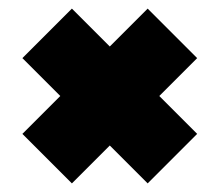

<svg xmlns="http://www.w3.org/2000/svg" viewBox="-20 -513 510 446"><path d="M32 -202 120 -290 32 -378 147 -493 235 -405 323 -493 438 -378 350 -290 438 -202 323 -87 235 -175 147 -87Z"/></svg>

Font: Passion One
Style: Bold
Weight: 700
Designer: Alejandro Lo Celso
Foundry: Fontstage
Version: Version 1.002